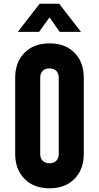

<svg xmlns="http://www.w3.org/2000/svg" viewBox="-20 -1000 534 1036"><path d="M247 16Q162.5 16 112.2 -35Q62 -86 62 -169V-581Q62 -664.5 112.2 -715.2Q162.5 -766 247 -766Q332 -766 382 -715.2Q432 -664.5 432 -581V-169Q432 -86 382 -35Q332 16 247 16ZM247 -119Q271 -119 284 -132.8Q297 -146.5 297 -169V-581Q297 -603.5 284 -617.2Q271 -631 247 -631Q223 -631 210 -617.2Q197 -603.5 197 -581V-169Q197 -146.5 210 -132.8Q223 -119 247 -119ZM76 -828 194 -980H299L417 -828H302L247 -906L191 -828Z"/></svg>

Font: Mohave Light
Style: Regular
Weight: 300
Designer: Gumpita Rahayu
Foundry: Tokotype
Version: Version 2.003